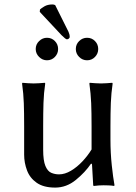

<svg xmlns="http://www.w3.org/2000/svg" viewBox="-20 -828 609 858"><path d="M387.2 -97.2Q360.4 -57.6 318.6 -23.7Q276.9 10.3 226.6 10.3Q174.8 10.3 144 -11.2Q113.3 -32.7 100.6 -66.9Q87.9 -101.1 87.9 -136.7V-264.2Q87.9 -324.7 86.4 -366.9Q85 -409.2 78.6 -455.1L80.6 -458Q89.8 -457 105.2 -456.1Q120.6 -455.1 130.4 -455.1Q139.6 -455.1 155.3 -456.1Q170.9 -457 180.2 -458L182.1 -455.1Q175.8 -412.6 174.3 -368.2Q172.9 -323.7 172.9 -264.2V-158.7Q172.9 -110.4 182.9 -86.4Q192.9 -62.5 209.2 -55.7Q225.6 -48.8 243.7 -48.8Q270 -48.8 297.4 -65.2Q324.7 -81.5 348.9 -107.4Q373 -133.3 389.2 -160.2V-264.2Q389.2 -324.7 387.5 -366.9Q385.7 -409.2 379.4 -455.1L381.3 -458Q391.1 -457 406.5 -456.1Q421.9 -455.1 431.6 -455.1Q440.9 -455.1 456.3 -456.1Q471.7 -457 481.4 -458L483.4 -455.1Q477.1 -412.6 475.3 -368.2Q473.6 -323.7 473.6 -264.2V-203.6Q473.6 -144.5 479.5 -89.4Q485.4 -34.2 491.7 0L489.7 2.9Q479.5 1 465.8 0.5Q452.1 0 442.9 0Q421.9 0 400.4 2.9Q396.5 2.9 396.5 0L391.1 -94.2ZM226.6 -805.2 286.1 -686Q291.5 -674.3 291.5 -662.6Q291.5 -659.2 287.8 -655.8Q284.2 -652.3 278.8 -652.3Q273.4 -652.3 254.9 -670.9L157.7 -774.9L158.7 -785.6Q164.1 -791 178.5 -799.6Q192.9 -808.1 214.4 -808.1Q220.7 -808.1 226.6 -805.2ZM139.6 -608.9Q139.6 -629.9 154.8 -644.5Q169.9 -659.2 189.9 -659.2Q210.9 -659.2 225.3 -644.5Q239.7 -629.9 239.7 -608.9Q239.7 -588.4 225.3 -573.5Q210.9 -558.6 189.9 -558.6Q169.9 -558.6 154.8 -573.5Q139.6 -588.4 139.6 -608.9ZM318.8 -608.9Q318.8 -629.9 333.7 -644.5Q348.6 -659.2 369.1 -659.2Q390.1 -659.2 404.5 -644.5Q418.9 -629.9 418.9 -608.9Q418.9 -588.4 404.5 -573.5Q390.1 -558.6 369.1 -558.6Q348.6 -558.6 333.7 -573.5Q318.8 -588.4 318.8 -608.9Z"/></svg>

Font: Kurinto Seri
Style: Regular
Weight: 400
Designer: Kurinto was developed by Clint Goss from a range of fonts that are compatible with the SIL Open Font License Version 1.1
Foundry: Clinton F. Goss
Version: Version 2.196; July 25, 2020